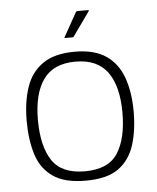

<svg xmlns="http://www.w3.org/2000/svg" viewBox="-48 -669 585 715"><g transform="rotate(-5 244.0 -311.0)"><path d="M244 5Q165 5 121.5 -25.5Q78 -56 61 -110.5Q44 -165 44 -236Q44 -307 62.5 -361.5Q81 -416 125 -446.5Q169 -477 244 -477Q319 -477 362.5 -446.5Q406 -416 425 -361.5Q444 -307 444 -236Q444 -165 426.5 -110.5Q409 -56 366.5 -25.5Q324 5 244 5ZM244 -30Q332 -30 367 -84.5Q402 -139 402 -236Q402 -334 364 -387Q326 -440 244 -440Q162 -440 124 -387Q86 -334 86 -236Q86 -138 121.5 -84Q157 -30 244 -30ZM215 -531Q211 -531 211 -533Q211 -535 213 -536L261 -622Q263 -627 270 -627H308Q310 -627 310.5 -625.5Q311 -624 309 -622L247 -535Q246 -533 244.5 -532Q243 -531 240 -531Z"/></g></svg>

Font: Glory Thin ExtraLight
Style: Regular
Weight: 250
Version: Version 1.011